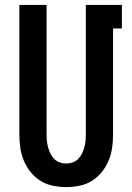

<svg xmlns="http://www.w3.org/2000/svg" viewBox="-20 -755 540 783"><path d="M250 8Q223 8 196 2.5Q169 -3 146 -17Q123 -31 105.5 -52.5Q88 -74 77.5 -99Q67 -124 63 -151Q59 -178 59 -205V-735H170V-205Q170 -192 171.5 -178.5Q173 -165 176.5 -152.5Q180 -140 186 -128Q192 -116 201.5 -106.5Q211 -97 224 -92.5Q237 -88 250 -88Q263 -88 276 -92.5Q289 -97 298.5 -106.5Q308 -116 314 -128Q320 -140 323.5 -152.5Q327 -165 328.5 -178.5Q330 -192 330 -205V-735H477V-639H441V-205Q441 -178 437 -151Q433 -124 422.5 -99Q412 -74 394.5 -52.5Q377 -31 354 -17Q331 -3 304 2.5Q277 8 250 8Z"/></svg>

Font: Iosevka Term Curly
Style: Bold
Weight: 700
Designer: Belleve Invis
Foundry: Belleve Invis
Version: Version 32.3.0